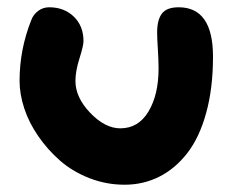

<svg xmlns="http://www.w3.org/2000/svg" viewBox="-20 -512 659 522"><path d="M318.8 -9.8Q268.6 -9.8 222.7 -27.8Q176.8 -45.9 143.1 -75.4Q109.4 -105 84 -141.8Q58.6 -178.7 45.9 -217.5Q33.2 -256.3 33.2 -292Q33.2 -377.4 64.9 -457Q70.3 -472.2 83.5 -482.2Q96.7 -492.2 113.8 -492.2Q154.3 -492.2 180.7 -466.8Q207 -441.4 207 -399.9Q207 -387.7 196 -353Q185.1 -318.4 185.1 -292Q185.1 -247.1 225.3 -205.1Q265.6 -163.1 307.1 -163.1Q356.4 -163.1 383.8 -209Q411.1 -254.9 411.1 -325.2Q411.1 -347.7 409.2 -377.9Q407.2 -408.2 407.2 -423.8Q407.2 -458 420.2 -475.1Q433.1 -492.2 465.8 -492.2Q559.1 -492.2 559.1 -357.9Q559.1 -272 540.5 -204.8Q522 -137.7 489 -95.5Q456.1 -53.2 412.8 -31.5Q369.6 -9.8 318.8 -9.8Z"/></svg>

Font: Shantell Sans Irregular
Style: Bold
Weight: 700
Designer: Stephen Nixon, Anya Danilova, Shantell Martin
Foundry: Arrow Type
Version: Version 1.006;[9816181b4]